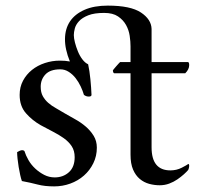

<svg xmlns="http://www.w3.org/2000/svg" viewBox="-20 -653 709 684"><path d="M649 -432Q654 -432 654 -421Q654 -406 640 -392H520V-128Q520 -46 587 -46Q609 -46 627.5 -55.5Q646 -65 651 -69Q654 -68 654 -63Q654 -58 652.5 -53Q651 -48 650 -47Q645 -41 635 -32Q625 -23 612 -14Q599 -5 583 1Q567 7 549 7Q530 7 511.5 2Q493 -3 478 -15.5Q463 -28 454 -49Q445 -70 445 -102V-392H387Q385 -392 383.5 -395.5Q382 -399 382 -401Q382 -403 386 -407.5Q390 -412 394.5 -417.5Q399 -423 403.5 -427.5Q408 -432 408 -432H445V-488Q445 -505 442 -525.5Q439 -546 429 -564Q419 -582 400.5 -594.5Q382 -607 351 -607Q316 -607 294.5 -598.5Q273 -590 261.5 -577.5Q250 -565 246.5 -551.5Q243 -538 243 -528Q243 -517 247 -501.5Q251 -486 257.5 -470Q264 -454 273.5 -441.5Q283 -429 294 -424Q299 -401 302 -371Q305 -341 306 -315Q306 -309 296 -309Q287 -309 279 -315Q275 -329 267.5 -345Q260 -361 249.5 -374.5Q239 -388 225 -397Q211 -406 195 -406Q159 -406 142 -388Q125 -370 125 -344Q125 -324 132.5 -310.5Q140 -297 152 -286.5Q164 -276 179.5 -267.5Q195 -259 211 -249Q228 -239 248 -228Q268 -217 285 -202.5Q302 -188 313.5 -169.5Q325 -151 325 -127Q325 -97 312.5 -71.5Q300 -46 279 -27.5Q258 -9 230.5 1Q203 11 173 11Q139 11 114.5 4.5Q90 -2 58 -8Q55 -16 52 -29.5Q49 -43 46.5 -58Q44 -73 42.5 -87.5Q41 -102 41 -111Q44 -113 49.5 -115.5Q55 -118 59 -118Q64 -118 67 -115Q72 -99 81.5 -82.5Q91 -66 105.5 -52.5Q120 -39 137.5 -30Q155 -21 175 -21Q205 -21 225.5 -39.5Q246 -58 246 -93Q246 -116 235.5 -132Q225 -148 207.5 -160.5Q190 -173 168.5 -184Q147 -195 125 -207Q95 -224 72.5 -249.5Q50 -275 50 -315Q50 -343 62 -365.5Q74 -388 94 -404Q114 -420 140 -428.5Q166 -437 193 -437Q213 -437 229 -434Q211 -478 211.5 -514.5Q212 -551 229.5 -577Q247 -603 281 -618Q315 -633 364 -633Q445 -633 482 -608.5Q519 -584 520 -550V-432Z"/></svg>

Font: Vermiglione
Style: Regular
Weight: 400
Version: Version 1.000